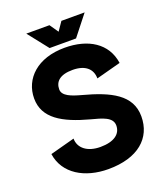

<svg xmlns="http://www.w3.org/2000/svg" viewBox="-161 -995 952 1114"><g transform="rotate(-20 315.0 -438.0)"><path d="M277.8 -888.7H134.8L233.4 -763.7H396.5L495.1 -888.7H351.6L314.9 -835ZM314.9 -599.1C393.1 -599.1 433.6 -561.5 433.6 -503.4L585.4 -543.9C567.4 -670.4 460 -735.8 314.9 -735.8C147 -735.8 48.8 -641.1 48.8 -519C48.8 -397 154.3 -336.9 314.9 -293.9C380.9 -276.4 443.4 -261.7 443.4 -209.5C443.4 -157.2 399.4 -123.5 314.9 -123.5C233.4 -123.5 184.1 -164.6 184.1 -222.7L32.7 -182.1C50.8 -55.2 169.9 13.2 314.9 13.2C498 13.2 598.1 -75.7 598.1 -209.5C598.1 -342.8 481.4 -399.4 314.9 -443.8C256.8 -459.5 203.6 -478.5 203.6 -519C203.6 -565.9 234.9 -599.1 314.9 -599.1Z"/></g></svg>

Font: Giphurs ExtraBold
Style: Regular
Weight: 800
Version: Version 1.000